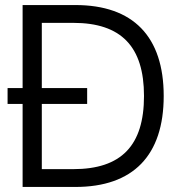

<svg xmlns="http://www.w3.org/2000/svg" viewBox="-20 -740 712 760"><path d="M10 -328.5H69.5V0H278.5C507 0 628 -124.5 628 -360C628 -595.5 507 -720 278.5 -720H69.5V-391.5H10ZM145.5 -649.5H270C459.5 -649.5 550 -556 550 -360C550 -163.5 460 -70.5 270 -70.5H145.5V-328.5H325V-391.5H145.5Z"/></svg>

Font: Vela Sans
Style: Regular
Weight: 400
Designer: Principal design: Mikhail Sharanda - project Manrope.
Design modification: Ravid Balaliev
Foundry: Mikhail Sharanda
Version: Version 1.001